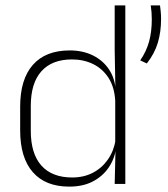

<svg xmlns="http://www.w3.org/2000/svg" viewBox="-20 -684 624 714"><path d="M237.5 10Q149 10 102 -43.8Q55 -97.5 55 -199V-287.5Q55 -389 102.2 -442.8Q149.5 -496.5 239.5 -496.5Q288 -496.5 325.8 -477.8Q363.5 -459 385.8 -425.2Q408 -391.5 410.5 -345.5H423.5L408.5 -309.5Q405.5 -360.5 383.5 -394.5Q361.5 -428.5 326.2 -445.8Q291 -463 247.5 -463Q173.5 -463 134 -419Q94.5 -375 94.5 -290V-197.5Q94.5 -112.5 134 -68.2Q173.5 -24 248.5 -24Q292 -24 325.8 -41.8Q359.5 -59.5 381.5 -91.2Q403.5 -123 410 -164.5L423 -132.5H411.5Q406 -93 384 -60.8Q362 -28.5 325.2 -9.2Q288.5 10 237.5 10ZM406.5 0 409.5 -126.5 408.5 -140V-347L409 -359L406.5 -497.5V-664H446V0ZM575 -664Q576 -656 577.5 -642.8Q579 -629.5 579 -613.5Q579 -565.5 567 -525.2Q555 -485 526 -448L501.5 -459.5Q524.5 -493 534.5 -529.8Q544.5 -566.5 544.5 -612Q544.5 -625.5 543.5 -638.2Q542.5 -651 540.5 -664Z"/></svg>

Font: Anek Latin Medium ExtraLight
Style: Regular
Weight: 250
Version: Version 1.003